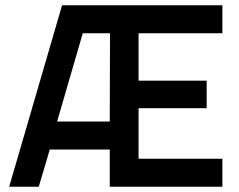

<svg xmlns="http://www.w3.org/2000/svg" viewBox="-20 -713 913 733"><path d="M399 0V-142H170L128 0H15L217 -693H829V-586H509V-405H769V-300H509V-107H829V0ZM296 -586 198 -249H399L400 -586Z"/></svg>

Font: TitilliumWebSemiBold
Style: Bold
Weight: 600
Version: Version 1.001;PS 57.000;hotconv 1.0.70;makeotf.lib2.5.55311